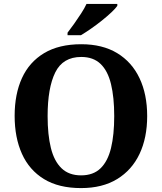

<svg xmlns="http://www.w3.org/2000/svg" viewBox="-20 -951 827 981"><path d="M394.2 10Q280.1 10 204.9 -36Q129.6 -82 92.2 -165Q54.8 -248 54.8 -359Q54.8 -470 92.2 -552Q129.6 -634 205.4 -679.5Q281.2 -725 395.2 -725Q503.7 -725 578.8 -679.5Q653.8 -634 692.9 -551.5Q732 -469 732 -358Q732 -247 692.9 -164.5Q653.8 -82 578.4 -36Q503 10 394.2 10ZM394.2 -55Q456.8 -55 493.9 -91.2Q531 -127.4 547.3 -194.9Q563.6 -262.5 563.6 -358Q563.6 -453.5 547.2 -521.2Q530.9 -588.9 493.9 -624.4Q456.8 -660 395.2 -660Q301.3 -660 262.3 -580.9Q223.3 -501.8 223.3 -358Q223.3 -262.5 240 -194.9Q256.8 -127.4 294.5 -91.2Q332.2 -55 394.2 -55ZM325.1 -784Q340.1 -803 358.4 -829Q376.8 -855 394.4 -882Q412 -909 422 -931H579.4V-921Q570.4 -908 549.3 -888Q528.1 -868 500.6 -846Q473.2 -824 445 -804.5Q416.8 -785 393.3 -771H325.1Z"/></svg>

Font: Noto Serif Ethiopic
Style: Regular
Weight: 400
Designer: Monotype Design Team
Foundry: Monotype Imaging Inc.
Version: Version 2.102